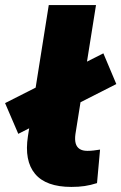

<svg xmlns="http://www.w3.org/2000/svg" viewBox="-59 -725 478 756"><path d="M222 11Q122 11 79 -40.5Q36 -92 51 -189L133 -705H319L238 -197Q235 -175 239 -160.5Q243 -146 254.5 -138.5Q266 -131 285 -131Q298 -131 310 -132.5Q322 -134 335 -136L323 -4Q298 4 274.5 7.5Q251 11 222 11ZM13 -198 -39 -319 348 -515 399 -394Z"/></svg>

Font: Nunito Sans 9pt Black
Style: Italic
Weight: 900
Italic angle: -9°
Version: Version 3.101;gftools[0.9.27]